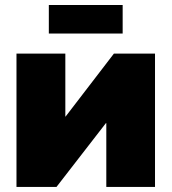

<svg xmlns="http://www.w3.org/2000/svg" viewBox="-20 -742 681 762"><path d="M595.2 0H401.9V-253.4H400.4L204.1 0H45.4V-529.3H239.3V-279.3H240.2L432.1 -529.3H595.2ZM466.8 -722.2V-608.9H173.8V-722.2Z"/></svg>

Font: Inter 24pt Black
Style: Regular
Weight: 900
Designer: Rasmus Andersson
Foundry: rsms
Version: Version 4.001;git-66647c0bb